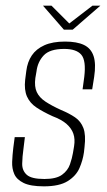

<svg xmlns="http://www.w3.org/2000/svg" viewBox="-20 -652 377 679"><path d="M135 7Q88 7 63.5 -5Q39 -17 30.5 -36.5Q22 -56 23 -80Q24 -104 27 -129L32 -167H68L63 -126Q59 -98 58.5 -73.5Q58 -49 74.5 -34Q91 -19 137 -19Q179 -19 199.5 -34Q220 -49 227.5 -71Q235 -93 238 -111L242 -135Q246 -160 239.5 -179Q233 -198 215.5 -213.5Q198 -229 166 -241Q133 -256 109.5 -271.5Q86 -287 75.5 -310.5Q65 -334 69 -370L73 -401Q77 -433 92.5 -456Q108 -479 137 -492Q166 -505 210 -505Q252 -505 277 -493Q302 -481 311 -453.5Q320 -426 313 -380L306 -336H272L278 -380Q285 -438 267.5 -458.5Q250 -479 207 -479Q156 -479 134.5 -456Q113 -433 109 -399L105 -376Q101 -346 110 -326.5Q119 -307 141 -292.5Q163 -278 196 -263Q225 -251 245.5 -237Q266 -223 275 -199Q284 -175 279 -133L277 -114Q273 -85 261 -57.5Q249 -30 219.5 -11.5Q190 7 135 7ZM206 -547 132 -632H162L225 -569L307 -632H335L237 -547Z"/></svg>

Font: Alumni Sans Thin ExtraLight
Style: Italic
Weight: 250
Italic angle: -8°
Version: Version 1.016